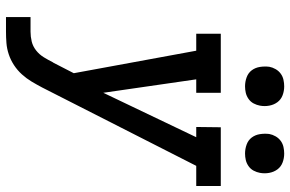

<svg xmlns="http://www.w3.org/2000/svg" viewBox="-188 -804 992 657"><g transform="rotate(90 308.5 -476.0)"><path d="M39 0V-84H89Q106 -84 122.5 -88Q139 -92 153 -103Q167 -114 176.5 -129.5Q186 -145 194 -161L195 -162L231 -232L154 -651H96V-735H298V-651H252L298 -333L450 -651H415L416 -735H617V-651H548L280 -124Q270 -105 259.5 -87.5Q249 -70 235 -54.5Q221 -39 203.5 -27.5Q186 -16 166.5 -9.5Q147 -3 127.5 -1.5Q108 0 89 0ZM506 -818Q490 -818 475 -823.5Q460 -829 451 -841Q442 -853 439.5 -869Q437 -885 439 -901Q441 -912 447 -922.5Q453 -933 462.5 -940Q472 -947 483.5 -949.5Q495 -952 506 -952Q522 -952 536.5 -946.5Q551 -941 560 -929Q569 -917 572 -901Q575 -885 572 -869Q570 -858 564.5 -847.5Q559 -837 549 -830Q539 -823 528 -820.5Q517 -818 506 -818ZM276 -818Q260 -818 245 -823.5Q230 -829 221 -841Q212 -853 209.5 -869Q207 -885 209 -901Q211 -912 217 -922.5Q223 -933 232.5 -940Q242 -947 253.5 -949.5Q265 -952 276 -952Q292 -952 306.5 -946.5Q321 -941 330 -929Q339 -917 342 -901Q345 -885 342 -869Q340 -858 334.5 -847.5Q329 -837 319 -830Q309 -823 298 -820.5Q287 -818 276 -818Z"/></g></svg>

Font: Iosevka HT Medium Extended
Style: Italic
Weight: 500
Width: 7
Italic angle: -9°
Monospace: yes
Designer: Belleve Invis
Foundry: Belleve Invis
Version: Version 32.3.0; ttfautohint (v1.8.4)